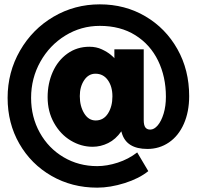

<svg xmlns="http://www.w3.org/2000/svg" viewBox="-20 -718 905 883"><path d="M671 -122Q689 -122 705.5 -141.5Q722 -161 732.5 -195.5Q743 -230 743 -273Q743 -365 707 -439Q671 -513 602.5 -556Q534 -599 439 -599Q353 -599 280.5 -554.5Q208 -510 165.5 -434Q123 -358 123 -268Q123 -180 163 -108Q203 -36 272.5 5Q342 46 427 46Q472 46 521.5 30Q571 14 611 -17L662 69Q620 103 553.5 124Q487 145 427 145Q311 145 217 91Q123 37 69 -57Q15 -151 15 -268Q15 -386 72 -485Q129 -584 226 -641Q323 -698 439 -698Q555 -698 648.5 -643Q742 -588 796 -492Q850 -396 850 -276Q850 -204 825.5 -148.5Q801 -93 757 -63Q713 -33 658 -33Q561 -33 540 -107L538 -114Q512 -77 477.5 -60Q443 -43 406 -43Q353 -43 305.5 -71.5Q258 -100 228.5 -152.5Q199 -205 199 -271Q199 -334 222.5 -387Q246 -440 290 -471.5Q334 -503 391 -503Q423 -503 448.5 -491Q474 -479 490 -465.5Q506 -452 506 -450V-491H641V-166Q641 -142 648.5 -132Q656 -122 671 -122ZM347 -276Q347 -230 367 -197Q387 -164 420 -164Q456 -164 476.5 -196Q497 -228 497 -275Q497 -320 476 -349.5Q455 -379 419 -379Q387 -379 367 -349Q347 -319 347 -276Z"/></svg>

Font: Gontserrat Black
Style: Regular
Weight: 900
Designer: Julieta Ulanovsky
Foundry: Julieta Ulanovsky
Version: Version 6.001